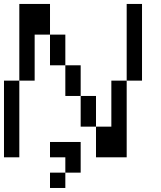

<svg xmlns="http://www.w3.org/2000/svg" viewBox="-20 -789 809 963"><path d="M307.7 76.9V153.8H230.8V76.9ZM230.8 -76.9H384.6V76.9H307.7V0H230.8ZM384.6 -153.8V-307.7H461.5V-153.8ZM0 0V-384.6H76.9V0ZM461.5 0V-153.8H538.5V-384.6H615.4V0ZM307.7 -307.7V-461.5H384.6V-307.7ZM230.8 -461.5V-615.4H307.7V-461.5ZM76.9 -384.6V-769.2H230.8V-615.4H153.8V-384.6ZM615.4 -384.6V-769.2H692.3V-384.6Z"/></svg>

Font: Mintsoda - Lime Green 13x16
Style: Regular
Weight: 400
Designer: Mintsoda-15
Version: Version 1.0